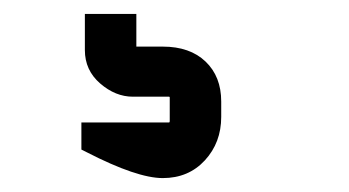

<svg xmlns="http://www.w3.org/2000/svg" viewBox="-20 -49 502 276"><path d="M298 97V119Q298 156 274.5 181.5Q251 207 214 207Q177 207 105 170L97 166V127H223Q224 127 224 125V91Q224 90 223 90H171Q146 90 124 71Q102 52 102 23V-29H176V18H214Q253 18 275.5 39.5Q298 61 298 97Z"/></svg>

Font: FifthLeg
Style: Bold
Weight: 700
Designer: Jakub Steiner
Version: Version 1.0